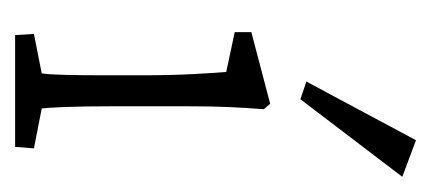

<svg xmlns="http://www.w3.org/2000/svg" viewBox="-178 -392 570 254"><g transform="rotate(90 107.0 -265.0)"><path d="M26.4 0 24.9 -24.9 77.1 -35.2Q77.6 -38.1 78.1 -44.4Q78.6 -50.8 79.1 -68.1Q79.6 -85.4 79.6 -121.1V-168.5Q79.6 -206.5 77.9 -237.5Q76.2 -268.6 75.2 -279.3L22.5 -290.5V-312.5L117.2 -337.4L124.5 -329.1Q122.6 -305.2 121.6 -282.2Q120.6 -259.3 120.6 -228V-128.9Q120.6 -88.9 121.6 -64.9Q122.6 -41 123.5 -35.2L176.3 -24.9L174.3 0ZM111.3 -377.4 87.9 -385.3 165.5 -530.3 213.9 -512.2Z"/></g></svg>

Font: Lateef ExtraLight
Style: Regular
Weight: 200
Designer: SIL International
Foundry: SIL International
Version: Version 4.200